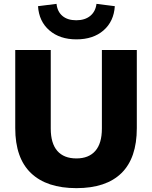

<svg xmlns="http://www.w3.org/2000/svg" viewBox="-20 -964 788 995"><path d="M376 11Q222 11 140.5 -67Q59 -145 59 -300V-705H243V-298Q243 -221 277 -182Q311 -143 376 -143Q440 -143 474 -182Q508 -221 508 -298V-705H689V-300Q689 -145 609.5 -67Q530 11 376 11ZM376 -760Q290 -760 236 -806.5Q182 -853 177 -932L273 -944Q277 -904 303.5 -881.5Q330 -859 375 -859Q420 -859 447.5 -881.5Q475 -904 480 -944L575 -932Q570 -853 516.5 -806.5Q463 -760 376 -760Z"/></svg>

Font: Nunito Sans Black
Style: Regular
Weight: 900
Designer: Vernon Adams
Foundry: Vernon Adams
Version: Version 3.006; ttfautohint (v1.8.3)